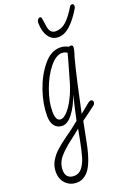

<svg xmlns="http://www.w3.org/2000/svg" viewBox="-257 -840 936 1329"><g transform="rotate(-20 211.5 -176.0)"><path d="M-46 291Q-46 247 -24.5 211Q-3 175 26.5 148.5Q56 122 104 87Q110 83 115 79.5Q120 76 123 74Q166 43 210 7Q217 -25 230 -84Q243 -143 251 -173Q224 -95 185.5 -44.5Q147 6 108 6Q71 6 50.5 -20.5Q30 -47 30 -94Q30 -182 62.5 -277Q95 -372 151 -440Q206 -509 275 -509Q307 -509 336 -493Q342 -496 349 -496Q365 -496 365 -480Q365 -466 357 -440Q349 -414 347 -408Q334 -361 304 -229L260 -26Q270 -33 303 -61Q307 -64 318 -73.5Q329 -83 336.5 -87.5Q344 -92 349 -92Q367 -92 367 -75Q367 -63 359 -55Q307 -15 254 23L225 170Q196 319 150 370Q114 410 67 410Q18 410 -14 377Q-46 344 -46 291ZM256 -254 295 -390 313 -456Q299 -469 274 -469Q231 -469 184.5 -412Q138 -355 106 -268Q75 -182 75 -111Q75 -40 112 -40Q134 -40 161 -69Q188 -98 213.5 -147.5Q239 -197 256 -254ZM187 140 202 61Q166 91 130 118Q75 159 39 200.5Q3 242 3 296Q3 328 19.5 344Q36 360 65 360Q100 360 123 332Q146 304 159.5 258.5Q173 213 187 140ZM193 -722Q193 -734 200 -743.5Q207 -753 216 -753Q224 -753 228 -743Q231 -729 233 -710L236 -689Q243 -625 286 -625Q332 -625 367 -657.5Q402 -690 440 -754Q446 -762 456 -762Q469 -762 469 -745Q469 -737 466 -731Q425 -661 381 -620.5Q337 -580 292 -580Q246 -580 219.5 -619Q193 -658 193 -722Z"/></g></svg>

Font: Bad Script
Style: Regular
Weight: 400
Italic angle: -10°
Designer: Roman Shchyukin (Gaslight Type Foundry), Cyreal (Charset Expansion)
Foundry: Gaslight
Version: Version 2.000